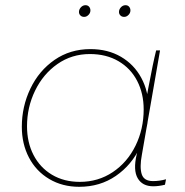

<svg xmlns="http://www.w3.org/2000/svg" viewBox="-20 -714 711 739"><path d="M506 -119 520 -178 544 -339Q548 -358 551 -376Q569 -472 581 -520H596L526 -118Q517 -70 525.5 -43.5Q534 -17 569 -17Q594 -17 619 -24L615 -3Q591 3 570 3Q528 3 510 -28Q492 -59 506 -119ZM552 -297Q552 -218 519.5 -148.5Q487 -79 426 -37Q365 5 285 5Q220 5 169.5 -25Q119 -55 91.5 -107.5Q64 -160 64 -226Q64 -304 97 -373Q130 -442 190 -483.5Q250 -525 328 -525Q395 -525 445.5 -495.5Q496 -466 524 -414Q552 -362 552 -297ZM84 -228Q84 -166 109 -117.5Q134 -69 180 -41.5Q226 -14 287 -14Q358 -14 414 -51.5Q470 -89 501.5 -153Q533 -217 533 -293Q533 -354 508 -402.5Q483 -451 436 -478.5Q389 -506 326 -506Q256 -506 201 -467.5Q146 -429 115 -365Q84 -301 84 -228ZM284 -668Q284 -678 291.5 -686Q299 -694 309 -694Q318 -694 323 -688Q328 -682 328 -674Q328 -664 320.5 -656.5Q313 -649 304 -649Q295 -649 289.5 -654.5Q284 -660 284 -668ZM438 -668Q438 -678 445.5 -686Q453 -694 463 -694Q472 -694 477 -688Q482 -682 482 -674Q482 -664 474.5 -656.5Q467 -649 458 -649Q449 -649 443.5 -654.5Q438 -660 438 -668Z"/></svg>

Font: Fixel Italic Variable Display Thin
Style: Italic
Weight: 100
Italic angle: -10°
Designer: AlfaBravo + MacPaw
Foundry: Kyrylo Tkachov, Marchela Mozhyna, Serhii Makarenko, Maria Weinstein, Zakhar Kryvoshyya
Version: Version 1.210;Glyphs 3.2 (3217)